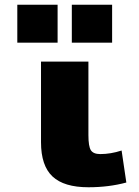

<svg xmlns="http://www.w3.org/2000/svg" viewBox="-20 -780 586 810"><path d="M353 -520V-210Q353 -162 363.5 -146Q374 -130 403 -130Q447 -130 493 -145L513 -10Q439 10 353 10Q250 10 201.5 -35.5Q153 -81 153 -180V-520ZM283 -600V-760H453V-600ZM53 -600V-760H223V-600Z"/></svg>

Font: M PLUS 1p Black
Style: Regular
Weight: 900
Version: Version 1.061